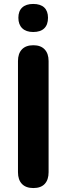

<svg xmlns="http://www.w3.org/2000/svg" viewBox="-20 -943 337 972"><path d="M149 9Q111 9 91 -12Q71 -33 71 -71V-634Q71 -672 91 -693Q111 -714 149 -714Q186 -714 206 -693Q226 -672 226 -634V-71Q226 -33 206.5 -12Q187 9 149 9ZM148 -781Q112 -781 92.5 -800Q73 -819 73 -853Q73 -887 92.5 -905Q112 -923 148 -923Q185 -923 204 -905Q223 -887 223 -853Q223 -818 204 -799.5Q185 -781 148 -781Z"/></svg>

Font: Nunito ExtraLight ExtraBold
Style: Regular
Weight: 800
Version: Version 3.602